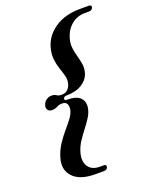

<svg xmlns="http://www.w3.org/2000/svg" viewBox="-158 -824 807 1027"><g transform="rotate(-20 246.0 -310.5)"><path d="M183.5 -318Q181 -307.5 195 -307.5Q250 -307.5 271.2 -285.2Q292.5 -263 286.5 -227.5Q282 -202 266.5 -177.5Q251 -153 231.5 -128Q212 -103 194.5 -76.5Q177 -50 168.5 -21.5Q153.5 28 173.2 58.8Q193 89.5 238 89.5H260.5Q278 89.5 273.5 105Q269.5 119 251.5 119H203Q115 119 76.2 76.8Q37.5 34.5 57.5 -30Q69 -68.5 90 -100Q111 -131.5 133.8 -158Q156.5 -184.5 173.5 -207.2Q190.5 -230 194.5 -251.5Q198 -272 191 -284.8Q184 -297.5 164 -297.5Q146.5 -297.5 133.5 -290Q120.5 -282.5 103.5 -282.5Q86 -282.5 79 -293.5Q72 -304.5 76.5 -319.5Q80.5 -334.5 93.8 -345.5Q107 -356.5 124.5 -356.5Q142 -356.5 151.8 -349.2Q161.5 -342 179.5 -342Q200 -342 213 -354Q226 -366 231 -385.5Q237 -407.5 231 -430.2Q225 -453 216.2 -478Q207.5 -503 203.8 -533.2Q200 -563.5 210 -600.5Q227 -662 284.5 -701Q342 -740 428 -740H476.5Q495.5 -740 490.5 -725Q486 -710.5 468 -710.5H445.5Q400 -710.5 367.2 -682.8Q334.5 -655 322 -609.5Q314.5 -581.5 317.8 -556.2Q321 -531 328 -506.8Q335 -482.5 338.8 -458.8Q342.5 -435 335.5 -410Q326 -374.5 290.8 -352Q255.5 -329.5 201 -329.5Q186.5 -329.5 183.5 -318Z"/></g></svg>

Font: Fraunces 72pt S000 SemiBold
Style: Italic
Weight: 600
Italic angle: -16°
Version: Version 1.000; ttfautohint (v1.8.3)